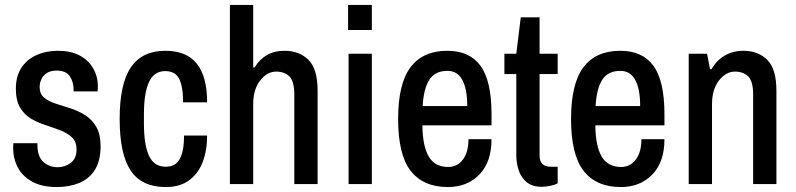

<svg xmlns="http://www.w3.org/2000/svg" viewBox="-20 -743 3212 775"><path d="M209 12Q149 12 109.5 -10Q70 -32 51.5 -68Q33 -104 33 -146Q33 -155 33.5 -159.5Q34 -164 34 -165H131V-156Q132 -109 156 -88.5Q180 -68 213 -68Q242 -68 265.5 -85.5Q289 -103 289 -140Q289 -171 271 -188Q253 -205 225.5 -216Q198 -227 166.5 -237Q135 -247 107 -263Q79 -279 61.5 -308Q44 -337 44 -385Q44 -434 65.5 -468Q87 -502 126 -520Q165 -538 215 -538Q265 -538 300.5 -519.5Q336 -501 355.5 -468Q375 -435 375 -394Q375 -388 374.5 -382Q374 -376 374 -374H277V-381Q277 -413 261.5 -435.5Q246 -458 209 -458Q183 -458 168 -447.5Q153 -437 146.5 -422Q140 -407 140 -392Q140 -364 158 -349Q176 -334 204 -325Q232 -316 263.5 -306Q295 -296 322.5 -279Q350 -262 368 -232Q386 -202 386 -153Q386 -94 363 -57.5Q340 -21 300 -4.5Q260 12 209 12Z M649 12Q552 12 507.5 -54.5Q463 -121 463 -263Q463 -405 508.5 -471.5Q554 -538 647 -538Q733 -538 774.5 -486Q816 -434 816 -330H719Q719 -394 703 -425Q687 -456 647 -456Q602 -456 581.5 -412Q561 -368 561 -282V-244Q561 -158 581.5 -114Q602 -70 649 -70Q689 -70 706 -102Q723 -134 723 -196H816Q816 -135 798 -88.5Q780 -42 743 -15Q706 12 649 12Z M908 0V-723H1002V-471H1008Q1027 -503 1057 -520.5Q1087 -538 1129 -538Q1188 -538 1225 -501.5Q1262 -465 1262 -376V0H1168V-361Q1168 -415 1148 -434.5Q1128 -454 1095 -454Q1058 -454 1030 -418Q1002 -382 1002 -322V0Z M1387 0V-526H1481V0ZM1385 -622V-723H1481V-622Z M1788 12Q1689 12 1638 -53Q1587 -118 1587 -263Q1587 -405 1637 -471.5Q1687 -538 1786 -538Q1875 -538 1919.5 -477.5Q1964 -417 1964 -282V-237H1685Q1686 -152 1711 -110.5Q1736 -69 1789 -69Q1826 -69 1848.5 -99Q1871 -129 1871 -181H1964Q1964 -89 1915 -38.5Q1866 12 1788 12ZM1686 -315H1866Q1866 -384 1846 -420.5Q1826 -457 1786 -457Q1736 -457 1713 -421Q1690 -385 1686 -315Z M2167 11Q2128 11 2105.5 -8Q2083 -27 2073.5 -56Q2064 -85 2064 -117V-444H2016V-526H2064L2082 -673H2158V-526H2231V-444H2158V-116Q2158 -70 2203 -70H2231V-3Q2220 3 2201.5 7Q2183 11 2167 11Z M2486 12Q2387 12 2336 -53Q2285 -118 2285 -263Q2285 -405 2335 -471.5Q2385 -538 2484 -538Q2573 -538 2617.5 -477.5Q2662 -417 2662 -282V-237H2383Q2384 -152 2409 -110.5Q2434 -69 2487 -69Q2524 -69 2546.5 -99Q2569 -129 2569 -181H2662Q2662 -89 2613 -38.5Q2564 12 2486 12ZM2384 -315H2564Q2564 -384 2544 -420.5Q2524 -457 2484 -457Q2434 -457 2411 -421Q2388 -385 2384 -315Z M2760 0V-526H2834L2846 -464H2852Q2873 -500 2906 -519Q2939 -538 2981 -538Q3040 -538 3077 -501.5Q3114 -465 3114 -376V0H3020V-361Q3020 -415 3000 -434.5Q2980 -454 2947 -454Q2910 -454 2882 -418Q2854 -382 2854 -322V0Z"/></svg>

Font: Archivo Narrow Medium
Style: Regular
Weight: 500
Designer: Hector Gatti
Foundry: Omnibus-Type
Version: Version 3.002